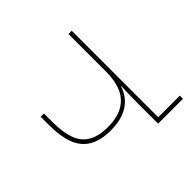

<svg xmlns="http://www.w3.org/2000/svg" viewBox="-173 -898 1081 1081"><g transform="rotate(-45 367.5 -357.0)"><path d="M531 0H505V-168Q505 -190 505.5 -210Q506 -230 506.5 -251.5Q507 -273 508 -297H505V-714H531ZM521 -499V-403Q521 -345 507 -299.5Q493 -254 464.5 -223.5Q436 -193 392.5 -177Q349 -161 291 -161Q209 -161 159 -191Q109 -221 87 -280Q65 -339 65 -425V-495H91V-425Q91 -345 110 -292Q129 -239 173.5 -212.5Q218 -186 292 -186Q363 -186 410.5 -211.5Q458 -237 481.5 -288Q505 -339 505 -415V-499ZM517 -25H703V0H517Z"/></g></svg>

Font: Noto Sans Armenian Thin
Style: Regular
Weight: 250
Version: Version 2.007